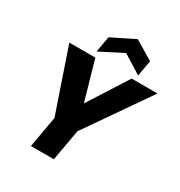

<svg xmlns="http://www.w3.org/2000/svg" viewBox="-213 -1090 1164 1239"><g transform="rotate(30 368.5 -471.0)"><path d="M240.6 -232.5 80.2 -701.9H274.3L378.6 -335.9H311.3L544.6 -701.9H737.1L411.6 -232.5L370.3 0H199.3ZM591.7 -858 571 -739.9 431.8 -827 261.2 -739.9 281.9 -858 452.1 -942.1Z"/></g></svg>

Font: Poppins Variable
Style: Italic
Weight: 100
Italic angle: -10°
Designer: Jonny Pinhorn
Foundry: Indian Type Foundry
Version: Version 6.000